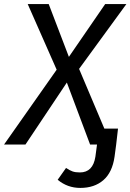

<svg xmlns="http://www.w3.org/2000/svg" viewBox="-53 -709 640 942"><path d="M459 -78H526L517 0L509 60Q498 137 454 175Q410 213 341 213Q278 213 230 173L271 115Q289 127 303 132Q317 137 339 137Q403 137 415 60L423 0H389L275 -304L72 0H-33L225 -367L83 -689H186L285 -430L463 -689H567L335 -371Z"/></svg>

Font: FiraGO
Style: Italic
Weight: 400
Italic angle: -8°
Designer: bBox Type GmbH
Foundry: bBox Type GmbH
Version: Version 1.001